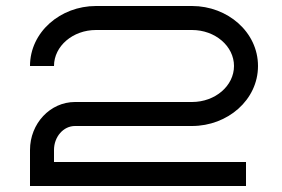

<svg xmlns="http://www.w3.org/2000/svg" viewBox="-20 -620 940 640"><path d="M800 -80H160V-120C160 -164.2 191.4 -200 230 -200H620C738.6 -200 840 -286.8 840 -400C840 -513.2 738.6 -600 620 -600H300C181.4 -600 80 -513.2 80 -400H160C160 -466.2 222.7 -520 300 -520H620C697.3 -520 760 -466.2 760 -400C760 -333.8 697.3 -280 620 -280H230C147.2 -280 80 -208.3 80 -120V0H800Z"/></svg>

Font: KetosagCBd
Style: Regular
Weight: 500
Designer: gluk
Foundry: gluk
Version: Version 00.0024